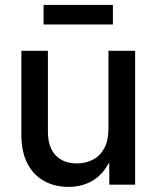

<svg xmlns="http://www.w3.org/2000/svg" viewBox="-20 -730 619 759"><path d="M250.5 8.8Q196.8 8.8 154.5 -14.4Q112.3 -37.6 88.4 -83.5Q64.5 -129.4 64.5 -196.3V-529.3H169.4V-209.5Q169.4 -148.9 199.7 -116.5Q230 -84 283.7 -84Q318.8 -84 347.4 -98.9Q376 -113.8 392.3 -144.3Q408.7 -174.8 408.7 -220.7V-529.3H514.2V0H412.1L411.6 -130.4H429.7Q405.3 -59.1 359.9 -25.1Q314.5 8.8 250.5 8.8ZM426.3 -710.4V-633.3H152.3V-710.4Z"/></svg>

Font: Inter 24pt Medium
Style: Regular
Weight: 500
Designer: Rasmus Andersson
Foundry: rsms
Version: Version 4.001;git-66647c0bb